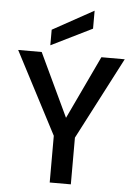

<svg xmlns="http://www.w3.org/2000/svg" viewBox="-62 -987 713 1032"><g transform="rotate(5 295.0 -470.5)"><path d="M590 -695 360 -252V0H246V-252L15 -695H142L303 -354L464 -695ZM406 -844 185 -735V-819L406 -941Z"/></g></svg>

Font: Poppins Medium A&M
Style: Regular
Weight: 500
Designer: Ninad Kale (Devanagari), Jonny Pinhorn (Latin)
Foundry: Indian Type Foundry
Version: 4.004